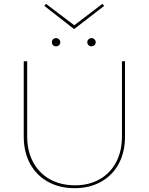

<svg xmlns="http://www.w3.org/2000/svg" viewBox="-20 -978 777 1003"><path d="M367 -826 212 -947 220 -958 368 -846 515 -958 524 -947ZM273 -779Q282 -779 288.5 -772.5Q295 -766 295 -758Q295 -748 288.5 -742Q282 -736 273 -736Q263 -736 257 -742Q251 -748 251 -758Q251 -767 257.5 -773Q264 -779 273 -779ZM458 -779Q467 -779 473.5 -772.5Q480 -766 480 -758Q480 -748 473.5 -742Q467 -736 458 -736Q449 -736 442.5 -742Q436 -748 436 -758Q436 -766 442.5 -772.5Q449 -779 458 -779ZM633 -658V-265Q633 -184 600.5 -123Q568 -62 508 -28.5Q448 5 370 5Q291 5 230.5 -28.5Q170 -62 137 -123Q104 -184 104 -265V-658H122V-266Q122 -189 153 -131Q184 -73 240.5 -41.5Q297 -10 372 -10Q445 -10 500.5 -41.5Q556 -73 586.5 -130.5Q617 -188 617 -264V-658Z"/></svg>

Font: Ysabeau Infant Thin
Style: Regular
Weight: 200
Designer: Christian Thalmann (Catharsis Fonts)
Version: Version 0.003